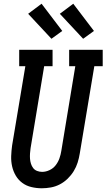

<svg xmlns="http://www.w3.org/2000/svg" viewBox="-20 -1002 571 1030"><path d="M204 8Q176 8 148.5 1.5Q121 -5 99.5 -21Q78 -37 64.5 -60Q51 -83 45 -109.5Q39 -136 40 -164.5Q41 -193 45 -222L116 -647H83V-735H262V-647H217L144 -207Q142 -193 141 -178.5Q140 -164 141 -150.5Q142 -137 146 -124Q150 -111 158 -100.5Q166 -90 179 -85Q192 -80 206 -80Q226 -80 246 -89.5Q266 -99 279 -116Q292 -133 299 -153Q306 -173 309 -193L384 -647H351V-735H531V-647H486L408 -179Q404 -154 396.5 -130Q389 -106 375.5 -84Q362 -62 343 -43.5Q324 -25 301 -13Q278 -1 253 3.5Q228 8 204 8ZM426 -794 301 -928 373 -982 484 -836ZM256 -794 131 -928 203 -982 314 -836Z"/></svg>

Font: Iosevka Slab Semibold Oblique
Style: Regular
Weight: 600
Italic angle: -9°
Monospace: yes
Designer: Belleve Invis
Foundry: Belleve Invis
Version: Version 11.1.1; ttfautohint (v1.8.3)